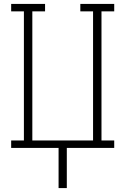

<svg xmlns="http://www.w3.org/2000/svg" viewBox="-20 -755 640 980"><path d="M279 205V0H37V-38H102V-697H37V-735H210V-697H145V-38H455V-697H390V-735H563V-697H498V-38H563V0H321V205Z"/></svg>

Font: Iosevka Slab XLtEx
Style: Regular
Weight: 200
Width: 7
Monospace: yes
Designer: Belleve Invis
Foundry: Belleve Invis
Version: Version 11.1.0; ttfautohint (v1.8.3)